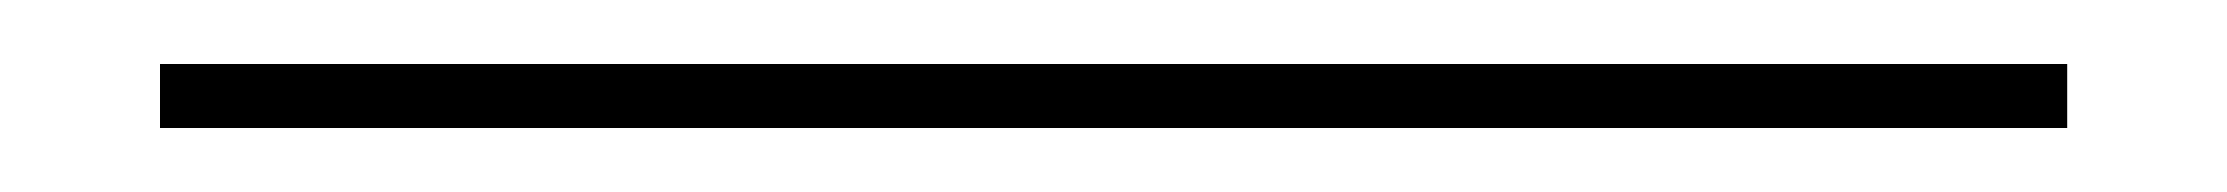

<svg xmlns="http://www.w3.org/2000/svg" viewBox="-20 20 696 60"><path d="M30 60V40H626V60Z"/></svg>

Font: Big Shoulders Display Thin Black
Style: Regular
Weight: 900
Version: Version 2.002